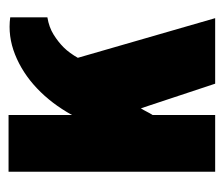

<svg xmlns="http://www.w3.org/2000/svg" viewBox="-58 -478 535 460"><g transform="rotate(-90 210.0 -247.5)"><path d="M29 0V-495H165V-343Q192 -392 229 -427Q266 -462 310 -479.5Q354 -497 399 -491V-402Q375 -398 357.5 -387Q340 -376 327 -363Q320 -356 313.5 -347Q307 -338 302 -329L397 0H240L181 -178Q177 -172 173 -164Q169 -156 165 -150V0Z"/></g></svg>

Font: Alumni Sans ExtraBold
Style: Regular
Weight: 800
Designer: Robert E. Leuschke
Foundry: Robert E. Leuschke
Version: Version 1.018